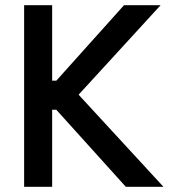

<svg xmlns="http://www.w3.org/2000/svg" viewBox="-20 -720 658 740"><path d="M73 0V-700H181V-409H197L458 -700H599L283 -355L610 0H465L197 -297H181V0Z"/></svg>

Font: Space Grotesk Light Medium
Style: Regular
Weight: 500
Version: Version 2.000